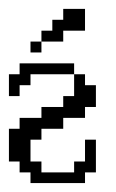

<svg xmlns="http://www.w3.org/2000/svg" viewBox="-20 -410 259 430"><path d="M48.3 0V-23.9H23.9V-48.3H0V-121.6H23.9V-146H72.8V-170.4H121.6V-194.8H146V-243.7H170.4V-219.2H194.8V-170.4H170.4V-146H121.6V-121.6H72.8V-97.2H48.3V-48.3H72.8V-23.9H146V-48.3H170.4V-97.2H194.8V-23.9H170.4V0ZM0 -194.8V-243.7H23.9V-268.1H146V-243.7H48.3V-219.2H23.9V-194.8ZM48.3 -292.5V-316.9H72.8V-292.5ZM72.8 -316.9V-341.3H97.2V-365.7H121.6V-390.1H170.4V-341.3H121.6V-316.9Z"/></svg>

Font: FS Mondwest Regular
Style: Regular
Weight: 400
Designer: NZWStudios2024
Foundry: https://fontstruct.com
Version: Version 1.0